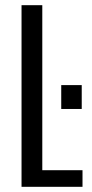

<svg xmlns="http://www.w3.org/2000/svg" viewBox="-20 -720 353 740"><path d="M63 0V-700H143V-64H298V0ZM216 -300V-392H295V-300Z"/></svg>

Font: Pathway Gothic One
Style: Regular
Weight: 400
Version: Version 1.003; ttfautohint (v1.8.4.7-5d5b);gftools[0.9.26]